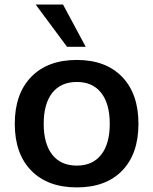

<svg xmlns="http://www.w3.org/2000/svg" viewBox="-20 -813 671 843"><path d="M317.4 -549.8Q444.3 -549.8 516.1 -475.6Q587.9 -401.4 587.9 -269.5Q587.9 -137.7 516.6 -64Q445.3 9.8 317.4 9.8Q189.5 9.8 117.2 -64Q44.9 -137.7 44.9 -269.5Q44.9 -401.4 117.2 -475.6Q189.5 -549.8 317.4 -549.8ZM136.7 -793H256.8L356.4 -607.4H274.4ZM317.4 -85.9Q386.7 -85.9 424.3 -133.8Q461.9 -181.6 461.9 -269.5Q461.9 -357.4 424.3 -405.3Q386.7 -453.1 317.4 -453.1Q247.1 -453.1 209.5 -405.3Q171.9 -357.4 171.9 -269.5Q171.9 -181.6 209.5 -133.8Q247.1 -85.9 317.4 -85.9Z"/></svg>

Font: Min Sans SemiBold
Style: Regular
Weight: 600
Designer: Jinseong-Kim, NotoSansCJK, Nunito
Foundry: Jinseong-Kim
Version: Version 1.400;Glyphs 3.1.2 (3151)